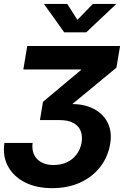

<svg xmlns="http://www.w3.org/2000/svg" viewBox="-22 -768 670 997"><path d="M249.5 209Q165.5 209 106.2 178.2Q46.9 147.5 18.8 94.2Q-9.3 41 1 -25.9H147.5Q142.6 8.8 154.8 34.7Q167 60.5 193.1 74.7Q219.2 88.9 256.3 88.9Q293.5 88.9 324.2 75Q355 61 375.2 34.4Q395.5 7.8 401.9 -28.3Q407.2 -62 396.7 -88.4Q386.2 -114.7 358.9 -129.6Q331.5 -144.5 285.6 -144.5H185.5L201.2 -239.3L398.9 -404.8L399.4 -407.2H99.1L119.6 -529.3H601.6L582.5 -416.5L312 -193.4L307.6 -225.1Q392.1 -234.4 450.2 -209.5Q508.3 -184.6 534.7 -135.5Q561 -86.4 550.3 -22Q539.1 46.4 498.5 98.6Q458 150.9 394.3 179.9Q330.6 209 249.5 209ZM327.1 -747.6 379.9 -665 460.4 -747.6H580.1V-745.6L425.8 -600.1H311.5L207.5 -745.6V-747.6Z"/></svg>

Font: Inter 24pt
Style: Bold Italic
Weight: 700
Italic angle: -9.3988°
Version: Version 4.001;git-66647c0bb